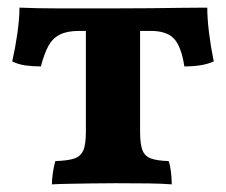

<svg xmlns="http://www.w3.org/2000/svg" viewBox="-20 -480 592 503"><path d="M116 3Q116 -10 118.5 -27.5Q121 -45 125 -58Q157 -59 174 -64.5Q191 -70 198 -85.5Q205 -101 205 -135V-419H347V-135Q347 -103 353 -87Q359 -71 375 -65Q391 -59 422 -58Q426 -46 428 -28.5Q430 -11 430 3Q407 1 368.5 0.5Q330 0 284 0Q254 0 221.5 0.5Q189 1 161 1.5Q133 2 116 3ZM87 -306Q66 -306 47.5 -308.5Q29 -311 12 -319Q20 -354 25.5 -392.5Q31 -431 31 -460Q55 -459 80 -458.5Q105 -458 133.5 -458Q162 -458 197.5 -458Q233 -458 279 -458Q334 -458 377 -458.5Q420 -459 456 -459.5Q492 -460 523 -460Q523 -432 527.5 -395Q532 -358 540 -319Q524 -312 505 -309Q486 -306 463 -306Q455 -358 436 -378.5Q417 -399 375 -399H187Q156 -399 137 -389.5Q118 -380 107 -360Q96 -340 87 -306Z"/></svg>

Font: Vollkorn
Style: Bold
Weight: 700
Designer: Friedrich Althausen
Foundry: Friedrich Althausen
Version: Version 5.000